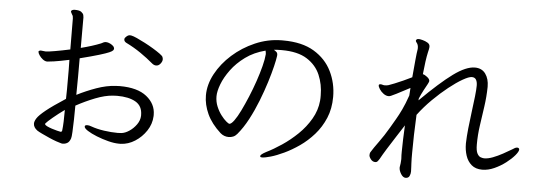

<svg xmlns="http://www.w3.org/2000/svg" viewBox="-51 -902 3102 1103"><g transform="rotate(5 1500.0 -350.5)"><path d="M659 -2Q632 -2 597 -11Q562 -20 529.5 -33Q497 -46 476 -59.5Q455 -73 455 -83Q455 -92 469 -92Q474 -92 480 -91Q486 -90 493 -87Q526 -75 568 -69Q610 -63 646 -63Q651 -63 656.5 -63.5Q662 -64 667 -64Q689 -66 713 -82Q737 -98 754 -122Q771 -146 772 -172V-177Q772 -229 732.5 -252Q693 -275 625 -275Q620 -275 614 -274.5Q608 -274 602 -274Q556 -271 500 -249Q444 -227 391 -198Q391 -157 390 -116.5Q389 -76 387.5 -46Q386 -16 383 -8Q376 12 364 19Q352 26 339 26Q337 26 334 26Q331 26 329 25Q320 23 300 16Q280 9 257.5 -1Q235 -11 215 -20.5Q195 -30 186 -36Q163 -53 163 -75Q163 -88 174.5 -106Q186 -124 223 -154Q260 -184 334 -232Q335 -258 335 -285Q335 -312 335 -340Q335 -369 335 -398Q335 -427 334 -457Q278 -445 246.5 -440.5Q215 -436 208 -436Q195 -436 182 -446Q169 -456 161 -468.5Q153 -481 153 -488Q153 -492 156 -493Q161 -496 166 -496Q172 -496 179.5 -494.5Q187 -493 195 -493Q207 -493 247.5 -500Q288 -507 334 -517Q334 -563 333.5 -608Q333 -653 333 -695Q333 -710 327 -717Q326 -720 322.5 -725.5Q319 -731 319 -735V-737Q324 -746 341 -746Q367 -746 378 -737.5Q389 -729 391 -720Q393 -711 393 -707V-531Q460 -548 507 -567Q512 -569 517 -572Q522 -575 527 -576Q529 -577 534 -577Q546 -577 559 -570.5Q572 -564 579 -556Q584 -549 584 -543Q584 -539 580 -533.5Q576 -528 559 -520.5Q542 -513 502.5 -501Q463 -489 392 -471Q392 -418 392 -365.5Q392 -313 391 -260Q444 -287 501.5 -307.5Q559 -328 612 -331Q618 -331 624 -331.5Q630 -332 636 -332Q738 -332 791 -289.5Q844 -247 844 -185V-177Q842 -131 816 -92Q790 -53 751.5 -28.5Q713 -4 670 -2ZM833 -468Q821 -468 810 -477Q776 -506 736 -533.5Q696 -561 651 -583Q638 -590 638 -602Q638 -607 641 -611Q655 -628 668 -628Q674 -628 677 -627Q688 -625 709 -615.5Q730 -606 756 -592.5Q782 -579 806 -564.5Q830 -550 846.5 -538Q863 -526 865 -520Q868 -513 868 -506Q868 -494 857.5 -481Q847 -468 833 -468ZM321 -41Q326 -41 328 -48Q331 -72 332 -101.5Q333 -131 333 -168Q298 -143 267.5 -117.5Q237 -92 228 -81Q227 -80 227 -78Q227 -72 239 -66Q251 -60 267.5 -54.5Q284 -49 298.5 -45.5Q313 -42 319 -41Z M1541 -619Q1530 -619 1519.5 -618.5Q1509 -618 1499 -617Q1509 -611 1515 -605.5Q1521 -600 1521 -588Q1521 -587 1520.5 -584.5Q1520 -582 1520 -580Q1518 -563 1508.5 -523Q1499 -483 1482.5 -430Q1466 -377 1443.5 -319.5Q1421 -262 1393 -209Q1365 -156 1332 -117Q1322 -105 1309.5 -100Q1297 -95 1284 -95Q1257 -95 1236 -113Q1182 -162 1157.5 -215.5Q1133 -269 1133 -322Q1133 -385 1166.5 -447Q1200 -509 1257 -560Q1314 -611 1386.5 -642.5Q1459 -674 1537 -675H1548Q1657 -675 1726 -633.5Q1795 -592 1828.5 -524Q1862 -456 1862 -377Q1862 -309 1839 -254.5Q1816 -200 1778.5 -157.5Q1741 -115 1697 -84.5Q1653 -54 1610.5 -34Q1568 -14 1535 -4.5Q1502 5 1486 5Q1477 5 1476 3Q1474 1 1474 -2Q1474 -11 1506 -28Q1547 -48 1594 -79.5Q1641 -111 1683.5 -152Q1726 -193 1755 -243Q1784 -293 1789 -348Q1790 -356 1790 -364Q1790 -372 1790 -380Q1790 -442 1767 -496.5Q1744 -551 1690.5 -585Q1637 -619 1545 -619ZM1452 -608Q1386 -591 1337.5 -555.5Q1289 -520 1257 -476.5Q1225 -433 1209.5 -392Q1194 -351 1194 -322Q1194 -291 1205.5 -263.5Q1217 -236 1233 -215Q1249 -194 1263 -182.5Q1277 -171 1281 -171Q1292 -171 1308.5 -193.5Q1325 -216 1343.5 -254Q1362 -292 1381 -337.5Q1400 -383 1416 -430Q1432 -477 1442.5 -518Q1453 -559 1455 -587Q1455 -589 1454.5 -595.5Q1454 -602 1452 -608Z M2645 -179Q2646 -217 2651 -265Q2656 -313 2662.5 -361.5Q2669 -410 2673.5 -450.5Q2678 -491 2678 -513Q2678 -535 2670.5 -547.5Q2663 -560 2646 -560Q2629 -560 2594 -540Q2559 -520 2515.5 -485.5Q2472 -451 2428 -407.5Q2384 -364 2348 -316Q2345 -257 2343.5 -200Q2342 -143 2342 -96Q2342 -80 2342 -64.5Q2342 -49 2343 -35Q2343 -28 2344 -16Q2345 -4 2345 11Q2345 25 2339 37.5Q2333 50 2316 50Q2301 49 2289.5 30Q2278 11 2278 -5V-8Q2280 -20 2281.5 -31Q2283 -42 2283 -53V-59Q2282 -68 2282 -78.5Q2282 -89 2282 -100Q2282 -132 2283.5 -170Q2285 -208 2287 -250Q2266 -217 2241 -178.5Q2216 -140 2194 -104.5Q2172 -69 2159 -45Q2155 -38 2149.5 -31.5Q2144 -25 2136 -25Q2120 -25 2109.5 -38.5Q2099 -52 2099 -62Q2099 -67 2100 -72Q2101 -77 2104 -81Q2118 -104 2146.5 -143Q2175 -182 2203 -230Q2218 -256 2233 -281.5Q2248 -307 2264 -340.5Q2280 -374 2297 -423L2300 -467Q2247 -439 2223.5 -427Q2200 -415 2192 -412Q2184 -409 2179 -409Q2164 -409 2149.5 -419.5Q2135 -430 2126 -444Q2117 -458 2117 -466Q2117 -469 2119 -471Q2122 -473 2128 -473Q2133 -473 2139 -471Q2145 -469 2152 -469Q2163 -469 2173 -472Q2185 -476 2207.5 -485Q2230 -494 2256.5 -506Q2283 -518 2305 -529Q2310 -584 2314 -627.5Q2318 -671 2322 -694V-701Q2322 -711 2319 -718Q2317 -724 2312 -730Q2307 -736 2307 -741Q2307 -741 2307.5 -741.5Q2308 -742 2308 -743Q2311 -751 2323 -751Q2330 -751 2345.5 -747Q2361 -743 2374.5 -735Q2388 -727 2388 -713V-710Q2388 -702 2382 -679Q2377 -657 2372.5 -624.5Q2368 -592 2364 -552Q2375 -550 2389.5 -538.5Q2404 -527 2404 -517Q2404 -513 2402 -508.5Q2400 -504 2397 -498Q2388 -482 2376 -459.5Q2364 -437 2353 -411Q2353 -404 2352 -400Q2463 -510 2535.5 -563Q2608 -616 2659 -616Q2699 -616 2720 -587Q2741 -558 2741 -513V-510Q2740 -454 2732 -398Q2724 -342 2716 -287Q2708 -232 2708 -177Q2708 -141 2716.5 -125Q2725 -109 2737 -105Q2749 -101 2757 -101Q2779 -101 2806.5 -111.5Q2834 -122 2862.5 -137.5Q2891 -153 2914 -167Q2920 -171 2927 -175Q2934 -179 2941 -179Q2946 -179 2950 -176Q2953 -173 2953 -169Q2953 -157 2934.5 -135Q2916 -113 2886 -90Q2856 -67 2820.5 -51Q2785 -35 2751 -35Q2713 -35 2689.5 -55Q2666 -75 2655.5 -107Q2645 -139 2645 -175Z"/></g></svg>

Font: Moon Stars Kai T HW
Style: Regular
Weight: 400
Designer: GuiWonder
Version: Version 1.101